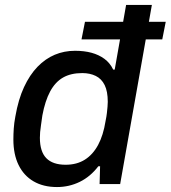

<svg xmlns="http://www.w3.org/2000/svg" viewBox="-20 -743 689 775"><path d="M210 12Q155 12 115.5 -11Q76 -34 55 -77Q34 -120 34 -180Q34 -201 35.5 -224Q37 -247 42 -273Q54 -342 77 -391.5Q100 -441 131.5 -473.5Q163 -506 201 -522Q239 -538 283 -538Q320 -538 349.5 -530Q379 -522 401.5 -505.5Q424 -489 437 -462H443L489 -723H593L465 0H382L384 -72H377Q345 -30 302 -9Q259 12 210 12ZM245 -78Q290 -78 322.5 -98.5Q355 -119 376 -158Q397 -197 406 -254Q410 -273 411.5 -287Q413 -301 414 -312Q415 -323 415 -332Q415 -374 402.5 -399.5Q390 -425 366.5 -436.5Q343 -448 312 -448Q266 -448 234.5 -430Q203 -412 182.5 -374Q162 -336 151 -277Q148 -254 145.5 -238Q143 -222 142 -210Q141 -198 141 -187Q141 -131 167 -104.5Q193 -78 245 -78ZM309 -584 323 -655H649L635 -584Z"/></svg>

Font: Archivo SemiBold Medium
Style: Italic
Weight: 500
Italic angle: -10°
Version: Version 2.001